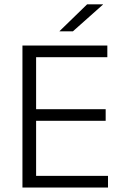

<svg xmlns="http://www.w3.org/2000/svg" viewBox="-20 -844 558 864"><path d="M81 0V-639H142.5V0ZM100 0V-52.5H466V0ZM116 -300.5V-352.5H455.5V-300.5ZM99 -586.5V-639H463V-586.5ZM372 -824.5H443.5V-823.5L308 -703H248V-704Z"/></svg>

Font: Anek Latin Light
Style: Regular
Weight: 300
Designer: Yesha Goshar
Foundry: Ek Type
Version: Version 1.003